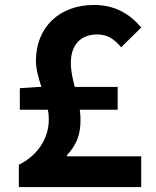

<svg xmlns="http://www.w3.org/2000/svg" viewBox="-20 -755 629 775"><path d="M250 -128C289 -171 305 -210 305 -271C305 -285 304 -299 302 -312H455V-404H282C273 -437 266 -469 266 -501C266 -576 307 -616 373 -616C413 -616 442 -597 469 -564L550 -644C502 -701 442 -735 359 -735C223 -735 125 -648 125 -509C125 -475 136 -440 147 -404H136L60 -399V-312H173C176 -299 177 -285 177 -272C177 -191 126 -124 56 -90V0H550V-124H250Z"/></svg>

Font: Noto Sans CJK KR Bold
Style: Regular
Weight: 700
Designer: Ryoko NISHIZUKA (kana & ideographs); Paul D. Hunt (Latin, Greek & Cyrillic); Wenlong ZHANG (bopomofo); Sandoll Communica
Foundry: Adobe Systems Incorporated
Version: Version 1.004;PS 1.004;hotconv 1.0.82;makeotf.lib2.5.63406